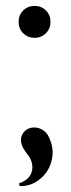

<svg xmlns="http://www.w3.org/2000/svg" viewBox="-20 -533 240 650"><path d="M58 -82Q68 -97 85.5 -100.5Q103 -104 120.5 -95.5Q138 -87 147 -66Q161 -34 157.5 -4.5Q154 25 138.5 48Q123 71 99 84.5Q75 98 47 97L44 88Q72 78 82 61Q92 44 89 24.5Q86 5 74 -9Q66 -19 59 -31Q52 -43 51 -56.5Q50 -70 58 -82ZM97 -405Q74 -405 58.5 -420.5Q43 -436 43 -459Q43 -482 58.5 -497.5Q74 -513 97 -513Q120 -513 135.5 -497.5Q151 -482 151 -459Q151 -436 135.5 -420.5Q120 -405 97 -405Z"/></svg>

Font: Cinzel Medium
Style: Regular
Weight: 500
Designer: Natanael Gama
Version: Version 2.000